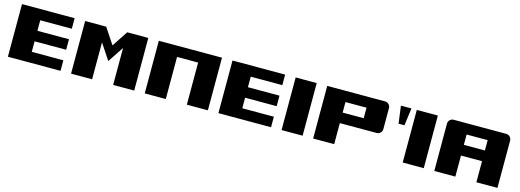

<svg xmlns="http://www.w3.org/2000/svg" viewBox="-8 -1131 4768 1762"><g transform="rotate(15 2375.5 -250.0)"><path d="M50 -500H550V-400H250V-300H550V-200H250V-100H550V0H50Z M1050 -500H1250V0H1050V-351L950 -200L850 -351V0H650V-500H850L950 -349Z M1350 -500H1950V0H1750V-400H1550V0H1350Z M2050 -500H2550V-400H2250V-300H2550V-200H2250V-100H2550V0H2050Z M2650 -500H2850V0H2650Z M2950 -500H3500Q3520 -500 3535 -485Q3550 -470 3550 -450V-250Q3550 -229 3535 -214.5Q3520 -200 3500 -200H3150V0H2950ZM3150 -400V-300H3350V-400Z M3801 -500H4001V0H3801ZM3650 -500H3750L3728 -334H3672Z M4101 -450Q4101 -470 4115.5 -485Q4130 -500 4151 -500H4651Q4671 -500 4686 -485Q4701 -470 4701 -450V0H4501V-200H4301V0H4101ZM4501 -302V-400H4301V-302Z"/></g></svg>

Font: Tokeely Brookings
Style: Regular
Weight: 400
Designer: Peter Wiegel
Foundry: Peter Wiegel
Version: Version 2.001